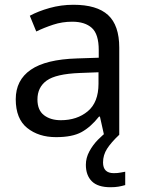

<svg xmlns="http://www.w3.org/2000/svg" viewBox="-20 -565 601 805"><path d="M288 -545Q386 -545 433 -502Q480 -459 480 -365V0H416L399 -76H395Q360 -32 321.5 -11Q283 10 215 10Q142 10 94 -28.5Q46 -67 46 -149Q46 -229 109 -272.5Q172 -316 303 -320L394 -323V-355Q394 -422 365 -448Q336 -474 283 -474Q241 -474 203 -461.5Q165 -449 132 -433L105 -499Q140 -518 188 -531.5Q236 -545 288 -545ZM314 -259Q214 -255 175.5 -227Q137 -199 137 -148Q137 -103 164.5 -82Q192 -61 235 -61Q303 -61 348 -98.5Q393 -136 393 -214V-262ZM412 116Q412 161 457 161Q474 161 485.5 158.5Q497 156 505 155V211Q491 215 477 217.5Q463 220 443 220Q390 220 365 195Q340 170 340 126Q340 97 354.5 70Q369 43 390.5 21Q412 -1 432 -15L480 0Q446 32 429 58.5Q412 85 412 116Z"/></svg>

Font: RS Noto Sans
Style: Regular
Weight: 400
Designer: Monotype Design Team
Foundry: Monotype Imaging Inc.
Version: Version 3.10